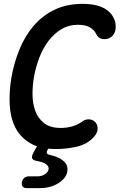

<svg xmlns="http://www.w3.org/2000/svg" viewBox="-20 -760 640 992"><path d="M39 -360Q53 -438 81.5 -507Q110 -576 155 -628Q200 -680 262.5 -710Q325 -740 406 -740Q449 -740 479.5 -732Q510 -724 530 -710Q550 -696 561 -678.5Q572 -661 576 -642Q581 -614 573 -593.5Q565 -573 545 -563Q527 -555 507 -559Q487 -563 476 -586Q468 -604 445.5 -618Q423 -632 383 -632Q335 -632 297 -609Q259 -586 230.5 -548.5Q202 -511 183.5 -463Q165 -415 156 -364Q148 -321 148 -274Q148 -227 162 -188Q176 -149 207.5 -124Q239 -99 294 -99Q309 -99 324 -101Q339 -103 353 -107Q367 -111 378.5 -116.5Q390 -122 399 -128Q420 -145 440.5 -143.5Q461 -142 473.5 -127.5Q486 -113 484 -90.5Q482 -68 457 -44Q423 -12 372 -1Q321 10 271 10Q249 10 229 8L225 16Q220 25 222.5 31.5Q225 38 236 40Q253 44 270 50Q298 60 315 78.5Q332 97 328 126Q322 161 281.5 186.5Q241 212 184 212H119Q104 212 97.5 204.5Q91 197 93 182Q96 167 105.5 159Q115 151 130 151H174Q197 151 213 139.5Q229 128 231 115Q234 96 208 82Q194 76 173 72Q151 69 146.5 58.5Q142 48 153 28L171 -4Q151 -11 135 -21Q83 -52 58 -103.5Q33 -155 30 -221.5Q27 -288 39 -360Z"/></svg>

Font: Maple Mono SemiBold
Style: Italic
Weight: 600
Italic angle: -10°
Monospace: yes
Designer: subframe7536
Version: Version 7.000